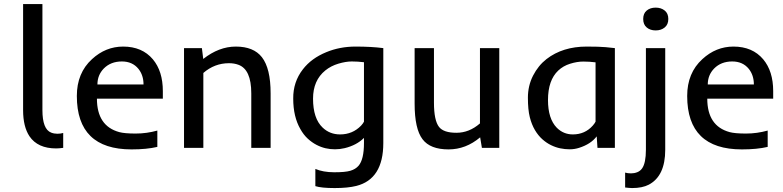

<svg xmlns="http://www.w3.org/2000/svg" viewBox="-20 -747 3957 970"><path d="M96.7 -726.6H194.3V-190.9Q194.3 -94.2 238.3 -77.1Q252.9 -71.3 269.5 -71.3Q286.1 -71.3 299.3 -75.2V0L281.2 2Q272.5 2.9 264.2 2.9Q170.4 2.9 128.9 -58.6Q96.7 -106.9 96.7 -190.4Z M644.5 7.8Q368.2 7.8 368.2 -262.2Q368.2 -378.4 444.8 -448.2Q513.7 -511.7 602.1 -511.7Q698.2 -511.7 752.4 -447.3Q802.7 -387.2 802.7 -286.6V-248.5H469.7Q469.7 -110.4 582.5 -79.6Q609.4 -72.3 665.3 -72.3Q721.2 -72.3 774.9 -87.4V-4.9Q721.2 7.8 644.5 7.8ZM705.1 -320.3Q705.1 -367.2 679.2 -399.4Q648.9 -436.5 595.7 -436.5Q539.6 -436.5 504.4 -400.9Q472.2 -367.7 472.2 -320.3Z M1136.7 -427.7Q1064 -427.7 1007.3 -378.4V0H909.7V-503.9H1000L1006.8 -449.2Q1086.4 -511.7 1171.4 -511.7Q1261.2 -511.7 1303.2 -458Q1347.2 -401.4 1347.2 -275.4V0H1249.5V-275.4Q1249.5 -396.5 1184.1 -419.9Q1163.1 -427.7 1136.7 -427.7Z M1779.8 192.4Q1737.3 203.1 1670.7 203.1Q1604 203.1 1573.2 193.4V106.4Q1611.8 123 1667.7 123.3Q1723.6 123.5 1750 115.7Q1776.4 107.9 1791.5 90.3Q1818.8 58.6 1818.8 -24.4V-50.3Q1781.7 -13.2 1721.2 1.5Q1696.8 7.3 1672.4 7.3Q1647.9 7.3 1624.8 2Q1601.6 -3.4 1578.6 -15.4Q1555.7 -27.3 1534.7 -46.6Q1513.7 -65.9 1497.6 -94.7Q1461.4 -157.2 1461.4 -248.5Q1460.4 -333 1510.3 -397Q1553.2 -452.6 1628.4 -483.4Q1696.8 -511.7 1776.4 -511.7Q1856 -511.7 1916.5 -503.9V-24.4Q1916.5 158.2 1779.8 192.4ZM1818.8 -432.6Q1787.6 -436.5 1757.3 -436.5Q1727.1 -436.5 1689.5 -425.3Q1651.9 -414.1 1623.5 -391.1Q1561.5 -340.8 1561.5 -248.5Q1561.5 -148.4 1609.9 -102.5Q1646 -67.9 1698.2 -67.9Q1761.2 -67.9 1804.2 -112.3Q1814.5 -123.5 1818.8 -132.3Z M2404.8 -123.5V-503.9H2502.4V0H2414.6L2405.8 -53.2Q2333.5 7.8 2246.1 7.8Q2153.3 7.8 2114.7 -43.5Q2074.7 -95.7 2074.7 -223.6V-503.9H2172.4V-228.5Q2172.4 -138.2 2198.2 -105.5Q2221.2 -76.2 2285.9 -76.2Q2350.6 -76.2 2404.8 -123.5Z M2741.2 -448.7Q2822.8 -511.7 2943.8 -511.7Q3006.8 -511.7 3039.1 -508.8Q3039.1 -508.8 3086.4 -503.9V0H2998.5L2994.6 -58.1Q2965.3 -19 2905.3 0Q2882.3 7.3 2858.2 7.3Q2834 7.3 2810.5 2.4Q2787.1 -2.4 2763.9 -13.7Q2740.7 -24.9 2719.7 -43.7Q2698.7 -62.5 2682.4 -90.1Q2666 -117.7 2656.5 -155.3Q2647 -192.9 2647 -253.4Q2647 -314 2673.1 -365Q2699.2 -416 2741.2 -448.7ZM2988.8 -432.1Q2957.5 -436 2926.5 -436Q2895.5 -436 2860.4 -425Q2825.2 -414.1 2800.3 -390.6Q2748.5 -341.8 2748.5 -241.7Q2748.5 -147 2793 -101.6Q2826.7 -67.9 2874 -67.9Q2935.1 -67.9 2974.6 -112.3Q2984.4 -123.5 2988.8 -132.3Z M3356.4 -651.1Q3356.4 -623 3338.1 -608.2Q3319.8 -593.3 3292.5 -593.3Q3265.1 -593.3 3247.3 -608.2Q3229.5 -623 3229.5 -651.1Q3229.5 -679.2 3247.3 -693.8Q3265.1 -708.5 3292.5 -708.5Q3319.8 -708.5 3338.1 -693.8Q3356.4 -679.2 3356.4 -651.1ZM3243.2 -503.9H3340.8V9.8Q3340.8 142.1 3257.8 186Q3225.1 203.1 3173.3 203.1Q3165 203.1 3156.2 202.1L3138.2 200.2V125Q3151.4 128.9 3168 128.9Q3184.6 128.9 3199.5 123Q3214.4 117.2 3224.1 103.5Q3243.2 76.2 3243.2 9.3Z M3728 7.8Q3451.7 7.8 3451.7 -262.2Q3451.7 -378.4 3528.3 -448.2Q3597.2 -511.7 3685.5 -511.7Q3781.7 -511.7 3835.9 -447.3Q3886.2 -387.2 3886.2 -286.6V-248.5H3553.2Q3553.2 -110.4 3666 -79.6Q3692.9 -72.3 3748.8 -72.3Q3804.7 -72.3 3858.4 -87.4V-4.9Q3804.7 7.8 3728 7.8ZM3788.6 -320.3Q3788.6 -367.2 3762.7 -399.4Q3732.4 -436.5 3679.2 -436.5Q3623 -436.5 3587.9 -400.9Q3555.7 -367.7 3555.7 -320.3Z"/></svg>

Font: Inder
Style: Regular
Weight: 400
Designer: Irina Smirnova
Foundry: Irina Smirnova
Version: Version 1.001